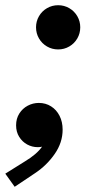

<svg xmlns="http://www.w3.org/2000/svg" viewBox="-44 -551 358 729"><path d="M92.8 -447.3Q92.8 -470.2 104 -489.5Q115.2 -508.8 134.5 -520Q153.8 -531.2 176.8 -531.2Q199.7 -531.2 219 -520Q238.3 -508.8 249.5 -489.5Q260.7 -470.2 260.7 -447.3Q260.7 -424.3 249.5 -405Q238.3 -385.7 219 -374.5Q199.7 -363.3 176.8 -363.3Q153.8 -363.3 134.5 -374.5Q115.2 -385.7 104 -405Q92.8 -424.3 92.8 -447.3ZM-23.9 108.4 50.3 62Q95.7 34.7 115.7 5.9Q109.4 7.8 99.6 7.8Q78.1 7.8 59.3 -2.4Q40.5 -12.7 28.8 -31.5Q17.1 -50.3 17.1 -75.2Q17.1 -100.6 29.3 -119.9Q41.5 -139.2 61.3 -149.7Q81.1 -160.2 103.5 -160.2Q129.4 -160.2 149.9 -147.2Q170.4 -134.3 182.1 -111.3Q193.8 -88.4 193.8 -58.6Q193.8 -9.8 163.8 33.4Q133.8 76.7 89.8 106L11.7 158.2Z"/></svg>

Font: Reddit Sans Fudge
Style: Bold
Weight: 700
Italic angle: -11.25°
Designer: Stephen Hutchings
Version: Version 1.013